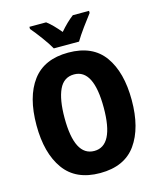

<svg xmlns="http://www.w3.org/2000/svg" viewBox="-135 -1026 942 1132"><g transform="rotate(-15 336.0 -460.5)"><path d="M625 -358Q625 -528 554.5 -626.5Q484 -725 335 -725Q188 -725 116 -628.5Q44 -532 44 -359Q44 -189 115.5 -89.5Q187 10 335 10Q484 10 554.5 -89Q625 -188 625 -358ZM215 -358Q215 -470 243.5 -531Q272 -592 335 -592Q454 -592 454 -358Q454 -125 335 -125Q215 -125 215 -358ZM518 -931H419Q379 -901 336 -851Q314 -877 295 -896.5Q276 -916 256 -931H154V-918Q178 -890 210.5 -846Q243 -802 260 -771H414Q433 -803 464.5 -846.5Q496 -890 518 -918Z"/></g></svg>

Font: Noto Sans Display SemiCondensed Extra
Style: Regular
Weight: 800
Width: 4
Designer: Monotype Design Team
Foundry: Monotype Imaging Inc.
Version: Version 1.900